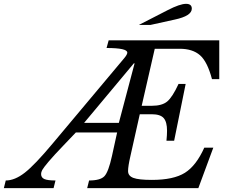

<svg xmlns="http://www.w3.org/2000/svg" viewBox="-105 -980 1196 1000"><path d="M928 0H349L359 -40Q418 -40 439 -62.5Q460 -85 478 -167L505 -290H290L227 -224Q175 -170 148 -138Q121 -106 115 -94.5Q109 -83 109 -74Q109 -55 126 -47.5Q143 -40 184 -40L174 0H-85L-75 -40Q-28 -40 24 -80.5Q76 -121 168 -231L542 -677Q558 -696 558 -706Q558 -730 450 -730L461 -770H1037V-568H999Q975 -659 936.5 -692.5Q898 -726 831 -726H701L633 -429H686Q739 -429 766 -451.5Q793 -474 825 -543H862L802 -247H762Q765 -277 765 -299Q765 -345 747.5 -365Q730 -385 685 -385H623L574 -166Q562 -114 562 -89Q562 -64 589.5 -53.5Q617 -43 686 -43Q799 -43 858 -80Q917 -117 959 -211H1006ZM333 -340H514L596 -650H592ZM678 -850H618L768 -927Q832 -960 864 -960Q894 -960 894 -935Q894 -897 805 -878Z"/></svg>

Font: Libre Baskerville
Style: Italic
Weight: 400
Italic angle: -15°
Designer: Pablo Impallari, Rodrigo Fuenzalida
Foundry: Pablo Impallari, Rodrigo Fuenzalida
Version: Version 1.051;Glyphs 3.2.3 (3260)